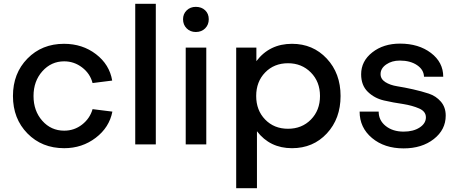

<svg xmlns="http://www.w3.org/2000/svg" viewBox="-20 -758 2411 1008"><path d="M569 -335 466 -322Q453 -372 411 -404Q369 -436 317 -436Q249 -436 202.5 -384Q156 -332 156 -254Q156 -176 202 -124Q248 -72 317 -72Q370 -72 411 -104Q452 -136 466 -185L570 -172Q554 -89 482.5 -34.5Q411 20 317 20Q200 20 124 -57.5Q48 -135 48 -254Q48 -373 124 -450.5Q200 -528 316 -528Q413 -528 484 -473.5Q555 -419 569 -335Z M798 -738V0H690V-738Z M1063 -508V0H955V-508ZM941 -657Q941 -685 960 -703.5Q979 -722 1008 -722Q1038 -722 1057 -704Q1076 -686 1076 -657Q1076 -628 1057 -609Q1038 -590 1008 -590Q979 -590 960 -609Q941 -628 941 -657Z M1329 -69V230H1220V-508H1326V-437Q1395 -528 1513 -528Q1623 -528 1695.5 -450.5Q1768 -373 1768 -254Q1768 -135 1696 -57.5Q1624 20 1513 20Q1397 20 1329 -69ZM1660 -254Q1660 -329 1612 -377.5Q1564 -426 1492 -426Q1419 -426 1372 -377.5Q1325 -329 1325 -254Q1325 -179 1372 -130.5Q1419 -82 1492 -82Q1565 -82 1612.5 -130.5Q1660 -179 1660 -254Z M2099 21Q1998 21 1933 -33.5Q1868 -88 1868 -172H1968Q1968 -126 2005 -96.5Q2042 -67 2099 -67Q2150 -67 2183 -88.5Q2216 -110 2216 -142Q2216 -173 2180.5 -188.5Q2145 -204 2096 -212Q2046 -219 1996 -230.5Q1946 -242 1911 -276Q1876 -310 1876 -368Q1876 -437 1934.5 -483Q1993 -529 2080 -529Q2178 -529 2242.5 -480Q2307 -431 2307 -355H2206Q2205 -392 2169.5 -416Q2134 -440 2079 -440Q2037 -440 2007.5 -419.5Q1978 -399 1978 -369Q1978 -343 2003 -327Q2028 -311 2066 -305Q2104 -299 2148.5 -289Q2193 -279 2231 -266.5Q2269 -254 2294.5 -224.5Q2320 -195 2320 -151Q2320 -77 2257.5 -28Q2195 21 2099 21Z"/></svg>

Font: Metropolitano Medium
Style: Regular
Weight: 500
Designer: Fonts by Alex Slobzheninov & Chris M. Simpson / Changes by Cristiano Sobral
Foundry: Fonts by Alex Slobzheninov & Chris M. Simpson / Changes by Cristiano Sobral
Version: Version 1.00;August 30, 2020;FontCreator 13.0.0.2681 64-bit